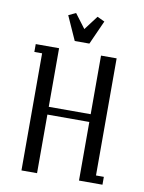

<svg xmlns="http://www.w3.org/2000/svg" viewBox="-78 -719 583 775"><g transform="rotate(10 214.0 -332.0)"><path d="M32.2 -480V-512.2H127.9V-272H299.8V-512.2H363.8V-32.2H396V0H299.8V-240.2H127.9V0H64V-480ZM141.1 -649.9 170.9 -664.1 214.8 -606 258.8 -664.1 289.1 -649.9 245.1 -551.8H185.1Z"/></g></svg>

Font: Gawaa
Style: Regular
Weight: 400
Designer: T. Christopher White
Version: Version 1.0